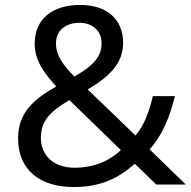

<svg xmlns="http://www.w3.org/2000/svg" viewBox="-20 -745 772 775"><path d="M304 -725C190 -725 120 -667 120 -569C120 -496 164 -444 207 -396C112 -342 53 -288 53 -186C53 -60 140 10 278 10C389 10 461 -28 524 -84L611 0H730L584 -142C634 -197 665 -271 686 -357H597C582 -294 562 -239 527 -198L334 -384C416 -432 477 -487 477 -571C477 -668 411 -725 304 -725ZM301 -653C355 -653 390 -619 390 -571C390 -517 359 -481 280 -436C232 -485 206 -522 206 -570C206 -622 245 -653 301 -653ZM260 -341 468 -139C426 -100 366 -68 281 -68C198 -68 145 -116 145 -189C145 -261 188 -298 260 -341Z"/></svg>

Font: Noto Sans Mahajani
Style: Regular
Weight: 400
Designer: Monotype Design Team
Foundry: Monotype Imaging Inc.
Version: Version 2.003